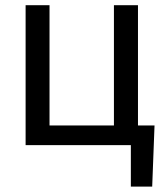

<svg xmlns="http://www.w3.org/2000/svg" viewBox="-20 -548 633 725"><path d="M76.7 0V-528.3H167V-74.2H410.2V-528.3H501V0ZM563.5 -74.2 554.7 156.7H474.1V0H405.3V-74.2Z"/></svg>

Font: RobotoDEMO
Style: Regular
Weight: 400
Designer: Christian Robertson
Foundry: Google
Version: Version 2.136